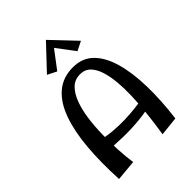

<svg xmlns="http://www.w3.org/2000/svg" viewBox="-284 -1177 1329 1329"><g transform="rotate(-45 380.0 -512.5)"><path d="M519 1Q524 -32 531.5 -85.5Q539 -139 545.5 -204Q552 -269 554.5 -337.5Q557 -406 551.5 -470.5Q546 -535 530 -586Q514 -637 484.5 -667Q455 -697 408 -697Q357 -697 322.5 -663.5Q288 -630 266.5 -572.5Q245 -515 235 -443Q225 -371 223.5 -293.5Q222 -216 226 -142Q230 -68 239 -7L87 7Q78 -161 90 -302.5Q102 -444 139 -548Q176 -652 242.5 -709Q309 -766 408 -766Q499 -766 557 -708.5Q615 -651 644 -548Q673 -445 676 -308.5Q679 -172 659 -14ZM137 -190 171 -279Q231 -264 289.5 -259Q348 -254 403 -255.5Q458 -257 509.5 -263Q561 -269 606 -277L616 -210Q544 -192 466.5 -184.5Q389 -177 306.5 -179Q224 -181 137 -190ZM311 -822 244 -856 410 -1032 423 -970ZM509 -822 398 -970 410 -1032 577 -856Z"/></g></svg>

Font: Marhey Light
Style: Regular
Weight: 400
Version: Version 1.000